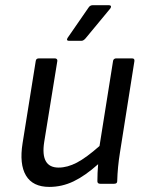

<svg xmlns="http://www.w3.org/2000/svg" viewBox="-20 -715 571 747"><path d="M248 -556.2Q242.7 -556.2 241.2 -559.3Q239.7 -562.5 243.2 -567.9L324.2 -685.1Q330.1 -694.8 340.8 -694.8H403.8Q409.7 -694.8 411.4 -691.2Q413.1 -687.5 409.2 -682.1L313 -565.9Q304.7 -556.2 296.9 -556.2ZM171.9 12.2Q107.4 12.2 81.1 -32Q54.7 -76.2 67.9 -158.2L119.1 -478Q120.6 -487.8 130.9 -487.8H193.8Q198.2 -487.8 200.9 -485.1Q203.6 -482.4 203.1 -478L151.9 -162.1Q136.7 -63 208 -63Q242.2 -63 279.1 -82.3Q315.9 -101.6 367.2 -147L419.9 -478Q420.4 -482.4 423.8 -485.1Q427.2 -487.8 431.2 -487.8H494.1Q504.4 -487.8 502.9 -477.1L446.8 -122.1Q437.5 -64.9 436 -9.8Q436 0 423.8 0H370.1Q358.9 0 358.9 -9.8Q358.9 -42 361.8 -76.2Q311.5 -31.2 266.4 -9.5Q221.2 12.2 171.9 12.2Z"/></svg>

Font: Sofia Sans
Style: Italic
Weight: 400
Italic angle: -9°
Designer: Botio Nikoltchev, Ani Petrova
Foundry: lettersoup
Version: Version 4.100